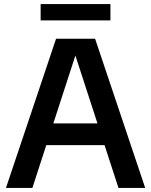

<svg xmlns="http://www.w3.org/2000/svg" viewBox="-20 -932 750 952"><path d="M9.5 0 258 -740H451.5L700 0H567.5L346 -680.5H361.5L140.5 0ZM166.5 -212.5 195.5 -320H513.5L542.5 -212.5ZM181.5 -831V-912H527.5V-831Z"/></svg>

Font: Encode Sans SC SemiBold
Style: Regular
Weight: 600
Version: Version 3.002